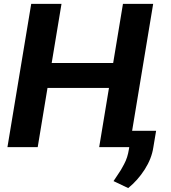

<svg xmlns="http://www.w3.org/2000/svg" viewBox="-20 -747 870 975"><path d="M17.8 0 138.5 -727.3H292.3L242.5 -427.2H554.7L604.4 -727.3H757.8L650.9 -82.7H772.7L758.5 2.1Q750 58.6 714.7 113.8Q679.3 169 631 208.1L556.5 172.6Q560.4 166.2 574.2 146.1Q588.1 126.1 594.1 115.8Q600.1 105.5 609.9 87.2Q619.7 68.9 625.5 50.4Q631.4 32 634.6 11L636.4 0H483.7L533.4 -300.4H221.2L171.5 0Z"/></svg>

Font: Karasuma Gothic
Style: Bold Italic
Weight: 700
Italic angle: 9.39998°
Designer: Rasmus Andersson / Ryoko Nishizuka
Foundry: Genbu
Version: Version 1.00